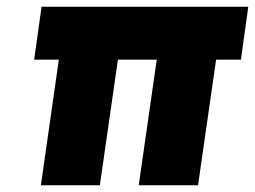

<svg xmlns="http://www.w3.org/2000/svg" viewBox="-20 -553 761 573"><path d="M102 0 171 -483 173 -375H82L104 -533H721L699 -375H616L635 -445L571 0H394L461 -467L458 -375H319L342 -445L278 0Z"/></svg>

Font: Lexend ExtBd
Style: Italic
Weight: 800
Italic angle: -8.13011°
Designer: Bonnie Shaver-Troup, Thomas Jockin
Foundry: Lexend
Version: Version 1.007